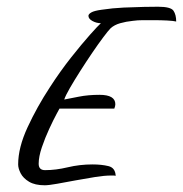

<svg xmlns="http://www.w3.org/2000/svg" viewBox="-20 -554 544 571"><path d="M113 -3Q84 -3 66.5 -13.5Q49 -24 41.5 -38.5Q34 -53 34 -65Q34 -115 62 -175.5Q90 -236 128 -294Q159 -342 191 -382.5Q223 -423 247.5 -450.5Q272 -478 280 -485Q267 -485 255 -491.5Q243 -498 243 -507Q243 -512 251.5 -517Q260 -522 282 -525Q315 -530 348 -531.5Q381 -533 408.5 -533.5Q436 -534 450 -534Q488 -534 496 -522Q504 -510 504 -490Q496 -492 477.5 -493Q459 -494 437 -494Q421 -494 405 -494Q389 -494 375 -492Q355 -490 337.5 -485Q320 -480 309 -470Q302 -463 287 -443Q272 -423 254 -396.5Q236 -370 218.5 -342.5Q201 -315 188 -292.5Q175 -270 171 -258Q187 -261 214.5 -266.5Q242 -272 276 -272Q323 -272 323 -244Q323 -239 320 -231H157Q158 -233 148.5 -215.5Q139 -198 126.5 -171Q114 -144 104.5 -116Q95 -88 95 -67Q95 -48 114 -48Q146 -48 181.5 -56.5Q217 -65 255 -65Q282 -65 302.5 -60Q323 -55 324 -31Q321 -32 317.5 -32Q314 -32 310 -32Q291 -32 262.5 -27.5Q234 -23 204.5 -17.5Q175 -12 150 -7.5Q125 -3 113 -3Z"/></svg>

Font: Birthstone
Style: Regular
Weight: 400
Designer: Robert E. Leuschke
Foundry: Robert E. Leuschke
Version: Version 1.013; ttfautohint (v1.8.3)